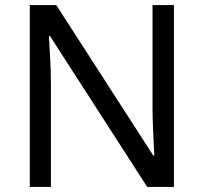

<svg xmlns="http://www.w3.org/2000/svg" viewBox="-20 -734 800 754"><path d="M663 0H558L176 -593H172Q174 -558 177 -506Q180 -454 180 -399V0H97V-714H201L582 -123H586Q585 -139 583.5 -171Q582 -203 580.5 -241Q579 -279 579 -311V-714H663Z"/></svg>

Font: Noto Sans Imperial Aramaic
Style: Regular
Weight: 400
Designer: Monotype Design Team
Foundry: Monotype Imaging Inc.
Version: Version 2.001; ttfautohint (v1.8.4.7-5d5b)